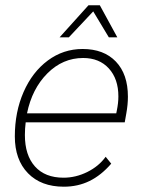

<svg xmlns="http://www.w3.org/2000/svg" viewBox="-20 -695 535 725"><path d="M463 -330Q463 -300 457 -267L451 -233H77Q74 -209 74 -185Q74 -109 112 -66.5Q150 -24 220 -24Q266 -24 309.5 -45.5Q353 -67 379 -103L400 -77Q362 -33 318 -11.5Q274 10 221 10Q135 10 85.5 -41Q36 -92 36 -180Q36 -272 69 -347.5Q102 -423 160.5 -466.5Q219 -510 292 -510Q372 -510 417.5 -462.5Q463 -415 463 -330ZM427 -331Q427 -397 391 -436.5Q355 -476 294 -476Q217 -476 159 -418Q101 -360 82 -267H419L421 -277Q427 -306 427 -331ZM314 -675H357L423 -554H391L332 -652L240 -554H205Z"/></svg>

Font: Sarabun Thin
Style: Italic
Weight: 250
Italic angle: -10°
Designer: Suppakit Chalermlarp | Katatrad Co.,Ltd.
Foundry: Cadson Demak Co.,Ltd.
Version: Version 1.000; ttfautohint (v1.6)